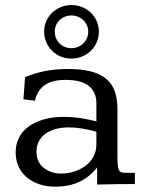

<svg xmlns="http://www.w3.org/2000/svg" viewBox="-20 -717 558 748"><path d="M437.5 -109.4Q437.5 -84 439.2 -70.6Q440.9 -57.1 445.8 -51Q450.7 -44.9 459.7 -44.2Q468.8 -43.5 483.4 -43.5H505.4V0Q466.8 0 429 0.5Q391.1 1 358.4 2V-64.9Q329.1 -27.3 288.8 -8.5Q248.5 10.3 194.8 10.3Q159.7 10.3 131.3 0.2Q103 -9.8 83 -27.3Q63 -44.9 52 -69.3Q41 -93.8 41 -123Q41 -154.3 53.7 -179.9Q66.4 -205.6 90.8 -223.6Q115.2 -241.7 150.1 -251.7Q185.1 -261.7 230 -261.7Q260.7 -261.7 292 -257.1Q323.2 -252.4 355.5 -244.1V-314.5Q355.5 -358.9 325.9 -382.3Q296.4 -405.8 235.4 -405.8Q184.1 -405.8 155 -386Q126 -366.2 116.2 -324.7L71.3 -330.1L77.6 -416Q108.9 -430.2 150.6 -439.2Q192.4 -448.2 244.6 -448.2Q296.4 -448.2 333 -439Q369.6 -429.7 392.8 -410.6Q416 -391.6 426.8 -362.1Q437.5 -332.5 437.5 -292.5ZM248.5 -220.7Q219.2 -220.7 195.8 -214.1Q172.4 -207.5 156 -195.3Q139.6 -183.1 130.9 -165.5Q122.1 -147.9 122.1 -125.5Q122.1 -105.5 129.2 -90.1Q136.2 -74.7 149.2 -64Q162.1 -53.2 180.2 -46.9Q198.2 -40.5 219.7 -41Q243.2 -40.5 267.3 -48.1Q291.5 -55.7 311 -69.6Q330.6 -83.5 343 -104.7Q355.5 -126 355.5 -155.8V-203.6Q326.2 -211.9 299.8 -216.3Q273.4 -220.7 248.5 -220.7ZM258.3 -697.3Q280.8 -697.3 300.3 -689.2Q319.8 -681.2 334.2 -667.2Q348.6 -653.3 356.9 -634.3Q365.2 -615.2 365.2 -593.8Q365.2 -571.8 356.9 -552.5Q348.6 -533.2 334 -519Q319.3 -504.9 299.8 -496.8Q280.3 -488.8 258.3 -488.8Q235.8 -488.8 216.6 -496.8Q197.3 -504.9 182.9 -519Q168.5 -533.2 160.2 -552.5Q151.9 -571.8 151.9 -593.8Q151.9 -615.7 160.2 -634.5Q168.5 -653.3 182.9 -667.2Q197.3 -681.2 216.8 -689.2Q236.3 -697.3 258.3 -697.3ZM258.3 -656.7Q244.6 -656.7 232.7 -651.9Q220.7 -647 211.9 -638.4Q203.1 -629.9 198.2 -618.4Q193.4 -606.9 193.4 -593.8Q193.4 -580.1 198.2 -568.4Q203.1 -556.6 211.9 -547.9Q220.7 -539.1 232.4 -534.2Q244.1 -529.3 258.3 -529.3Q272 -529.3 283.9 -534.2Q295.9 -539.1 304.7 -547.9Q313.5 -556.6 318.6 -568.4Q323.7 -580.1 323.7 -593.8Q323.7 -606.9 318.6 -618.4Q313.5 -629.9 304.7 -638.4Q295.9 -647 283.9 -651.9Q272 -656.7 258.3 -656.7Z"/></svg>

Font: Kameron
Style: Regular
Weight: 400
Version: Version 1.000